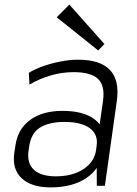

<svg xmlns="http://www.w3.org/2000/svg" viewBox="-20 -806 593 833"><path d="M399 -173 427 -369Q436 -434 405.5 -463.5Q375 -493 299 -493Q250 -493 201 -479Q152 -465 108 -439L105 -490Q133 -507 169 -519.5Q205 -532 244 -539.5Q283 -547 318 -547Q415 -547 457 -502.5Q499 -458 487 -369L435 0H400ZM199 7Q116 7 74 -32.5Q32 -72 42 -142L47 -175Q57 -246 110.5 -285.5Q164 -325 251 -325Q343 -325 391.5 -287.5Q440 -250 430 -180L425 -145Q415 -74 354.5 -33.5Q294 7 199 7ZM222 -41Q295 -41 342.5 -72.5Q390 -104 397 -156L399 -172Q407 -222 370 -249.5Q333 -277 260 -277Q193 -277 153.5 -252.5Q114 -228 106 -167L104 -153Q96 -98 127 -69.5Q158 -41 222 -41ZM433 -615 406 -587 226 -731 281 -786Z"/></svg>

Font: Pathway Extreme 8pt Thin
Style: Italic
Weight: 100
Italic angle: -8°
Designer: Eduardo Rodriguez Tunni
Foundry: Eduardo Rodriguez Tunni
Version: Version 1.000